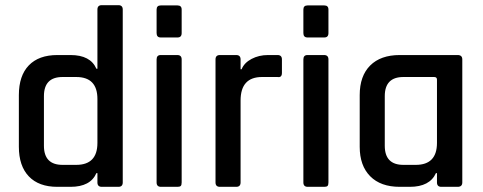

<svg xmlns="http://www.w3.org/2000/svg" viewBox="-20 -723 1871 743"><path d="M253 0H202Q130 0 91.5 -40.5Q53 -81 53 -155V-355Q53 -430 91.5 -470Q130 -510 202 -510H253Q330 -510 353 -457H357V-686Q357 -703 374 -703H438Q455 -703 455 -686V-17Q455 0 438 0H374Q357 0 357 -17V-53H353Q330 0 253 0ZM357 -170V-340Q357 -425 275 -425H222Q150 -425 150 -351V-159Q150 -85 222 -85H275Q357 -85 357 -170Z M586 -595V-686Q586 -702 602 -702H667Q683 -702 683 -686V-595Q683 -578 667 -578H602Q586 -578 586 -595ZM586 -17V-493Q586 -510 602 -510H666Q683 -510 683 -493V-17Q683 -7 679.5 -3.5Q676 0 667 0H603Q586 0 586 -17Z M894 0H831Q814 0 814 -17V-493Q814 -510 831 -510H894Q911 -510 911 -493V-455H915Q925 -480 953.5 -495Q982 -510 1017 -510H1054Q1071 -510 1071 -493V-441Q1071 -422 1054 -425H994Q911 -425 911 -334V-17Q911 0 894 0Z M1154 -595V-686Q1154 -702 1170 -702H1235Q1251 -702 1251 -686V-595Q1251 -578 1235 -578H1170Q1154 -578 1154 -595ZM1154 -17V-493Q1154 -510 1170 -510H1234Q1251 -510 1251 -493V-17Q1251 -7 1247.5 -3.5Q1244 0 1235 0H1171Q1154 0 1154 -17Z M1566 0H1527Q1453 0 1412.5 -41Q1372 -82 1372 -155V-355Q1372 -429 1412.5 -469.5Q1453 -510 1527 -510H1751Q1769 -510 1769 -493V-17Q1769 0 1751 0H1688Q1671 0 1671 -17V-53H1667Q1643 0 1566 0ZM1671 -170V-415Q1671 -425 1660 -425H1541Q1469 -425 1469 -351V-159Q1469 -85 1541 -85H1589Q1671 -85 1671 -170Z"/></svg>

Font: Rajdhani Semibold
Style: Regular
Weight: 600
Designer: Satya Rajpurohit, Jyotish Sonowal
Foundry: Indian Type Foundry
Version: Version 1.200;PS 1.0;hotconv 1.0.78;makeotf.lib2.5.61930; tt